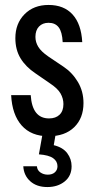

<svg xmlns="http://www.w3.org/2000/svg" viewBox="-20 -540 380 775"><path d="M176 10Q106 10 67.5 -33.5Q29 -77 25 -156H104Q107 -109 125.5 -85.5Q144 -62 178 -62Q205 -62 220.5 -77Q236 -92 236 -120Q236 -142 224.5 -162.5Q213 -183 181 -204L123 -244Q84 -270 63 -304.5Q42 -339 42 -386Q42 -445 79 -482.5Q116 -520 176 -520Q238 -520 273 -481.5Q308 -443 312 -370H233Q231 -411 217 -429.5Q203 -448 176 -448Q152 -448 137.5 -433Q123 -418 123 -391Q123 -370 134.5 -351Q146 -332 175 -312L236 -271Q272 -247 294.5 -209Q317 -171 317 -124Q317 -63 279.5 -26.5Q242 10 176 10ZM171 215Q128 215 102 191.5Q76 168 74 131H129Q130 147 143 156Q156 165 173 165Q191 165 201.5 155.5Q212 146 212 131Q212 111 194.5 98.5Q177 86 137 83L154 -12H207L197 46Q234 55 251.5 78.5Q269 102 269 131Q269 170 241 192.5Q213 215 171 215Z"/></svg>

Font: Instrument Sans Condensed Medium
Style: Regular
Weight: 500
Width: 3
Designer: Rodrigo Fuenzalida
Foundry: fragTYPE
Version: Version 1.000;gftools[0.9.28]